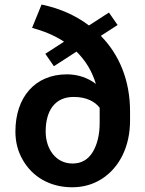

<svg xmlns="http://www.w3.org/2000/svg" viewBox="-20 -791 618 821"><path d="M117.2 -671.9C165.5 -658.7 212.4 -640.1 253.9 -612.8L173.8 -561L210.4 -507.8L307.1 -570.3C344.2 -533.7 373 -488.8 390.1 -432.1C356.4 -458 313.5 -473.1 266.1 -473.1C129.9 -473.1 45.9 -375.5 45.9 -228.5C45.9 -184.1 56.2 -144 76.7 -108.4C117.2 -36.1 192.4 9.8 288.6 9.8C335.9 9.8 378.4 -2.4 416 -26.4C490.2 -74.7 536.1 -163.1 536.1 -275.9V-314.9C536.1 -447.8 489.7 -557.6 411.1 -637.7L482.9 -684.1L445.8 -737.3L360.4 -682.1C302.7 -725.6 235.4 -755.4 157.7 -771.5ZM175.3 -228.5C175.3 -319.8 216.3 -376.5 294.9 -376.5C351.1 -376.5 387.2 -355.5 406.2 -330.1V-315.9V-265.6C406.2 -216.3 396.5 -174.8 377 -141.6C356.9 -108.4 328.1 -91.8 290.5 -91.8C216.8 -91.8 175.3 -156.2 175.3 -228.5Z"/></svg>

Font: Vazirmatn SemiBold
Style: Regular
Weight: 600
Designer: Saber Rastikerdar
Foundry: Saber Rastikerdar
Version: Version 33.003